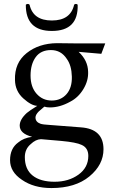

<svg xmlns="http://www.w3.org/2000/svg" viewBox="-20 -684 583 974"><path d="M353 -464H514L494 -411L379 -421Q426 -377 427 -320Q429 -275 403 -232Q377 -189 336 -168Q284 -139 233 -139Q217 -139 205 -143L177 -119Q160 -102 160 -88Q160 -65 186 -56Q198 -52 234 -50L390 -38Q505 -30 505 73Q505 152 433.5 211Q362 270 241 270Q151 270 91 228Q31 188 31 128.5Q31 69 72 39Q99 16 143 10Q80 -6 80 -47Q80 -78 116 -111Q130 -123 169 -147Q139 -148 98 -185Q57 -222 56 -278Q53 -365 115 -414.5Q177 -464 269 -465Q322 -465 353 -464ZM319 -385Q290 -430 238.5 -430Q187 -430 161 -394Q135 -358 135 -300.5Q135 -243 165.5 -208.5Q196 -174 242.5 -174Q289 -174 317.5 -206.5Q346 -239 344.5 -295.5Q343 -352 319 -385ZM292 31 188 22Q161 23 136 47Q106 72 106 113Q106 175 145.5 206.5Q185 238 256.5 238Q328 238 378 202Q428 166 428 107Q428 66 394 51Q367 38 292 31ZM374 -660Q378 -527 243 -527Q110 -527 111 -660Q115 -664 121 -664Q127 -664 130 -660Q148 -580 243 -580Q338 -580 356 -660Q359 -664 365 -664Q371 -664 374 -660Z"/></svg>

Font: GFS Didot
Style: Regular
Weight: 400
Designer: Takis Katsoulidis and George D. Matthiopoulos
Foundry: Takis Katsoulidis and George D. Matthiopoulos
Version: Version 1.0